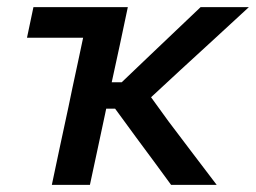

<svg xmlns="http://www.w3.org/2000/svg" viewBox="-20 -517 716 537"><path d="M125 0Q136.5 -54.5 147.2 -105Q158 -155.5 171.5 -218L182.5 -271Q191 -311 198.5 -345.5Q205.5 -379.5 212.5 -411.5H55.5L73.5 -497H337.5Q326 -443.5 315.5 -393Q304.5 -342 292.5 -287H320.5L398 -361Q433.5 -395 469.5 -429Q505.5 -463 541 -497H676Q628 -453 580.5 -409Q532.5 -365 484 -320.5L402.5 -245L451 -178Q484.5 -133.5 518.5 -88.8Q552.5 -44 586 0H458.5Q434.5 -32.5 410.5 -65.5Q386.5 -98 362 -131L302 -213H277L274 -198.5Q262.5 -144.5 252.5 -97.8Q242.5 -51 231.5 0Z"/></svg>

Font: Heraclito Medium
Style: Italic
Weight: 500
Italic angle: -12°
Designer: Kostas Bartsokas (font) & Cristiano Sobral (main changes)
Foundry: Kostas Bartsokas (font) & Cristiano Sobral (main changes)
Version: Version 1.00;July 8, 2020;FontCreator 13.0.0.2655 64-bit